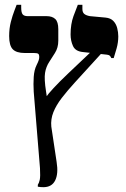

<svg xmlns="http://www.w3.org/2000/svg" viewBox="-20 -617 521 797"><path d="M160 160Q154 160 148 159.5Q142 159 137 158V150Q142 143 145 129.5Q148 116 146 81L120 -236Q118 -269 120 -298Q122 -327 132 -347Q138 -359 140.5 -366.5Q143 -374 143 -381Q143 -390 139 -393.5Q135 -397 121 -397H83Q48 -397 33 -412.5Q18 -428 18 -467Q18 -499 25 -526Q32 -553 39.5 -572Q47 -591 49 -597H68V-586Q68 -565 74 -557.5Q80 -550 95 -550H173Q197 -550 209.5 -538Q222 -526 222 -496V-448Q222 -419 208 -397Q194 -375 185 -361Q171 -340 167 -314.5Q163 -289 171 -238L215 55Q223 104 209 132Q195 160 160 160ZM193 -91 176 -99 171 -214Q179 -226 202.5 -251.5Q226 -277 265 -314L361 -405L407 -402L292 -276Q260 -241 236.5 -210.5Q213 -180 201.5 -151Q190 -122 193 -91ZM442 -376Q439 -383 435.5 -386Q432 -389 424 -390L324 -401Q293 -404 283 -426Q273 -448 273 -474Q273 -517 285 -550Q297 -583 303 -597H322V-580Q322 -566 329.5 -559.5Q337 -553 353 -550L418 -544Q439 -542 450.5 -530Q462 -518 466.5 -500.5Q471 -483 471 -466Q471 -441 464 -416Q457 -391 452 -376Z"/></svg>

Font: Frank Ruhl Libre SemiBold
Style: Regular
Weight: 600
Designer: Yanek Iontef
Foundry: Fontef
Version: Version 6.003;gftools[0.9.30]